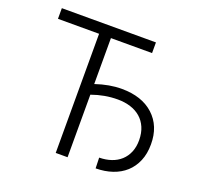

<svg xmlns="http://www.w3.org/2000/svg" viewBox="-127 -866 1048 1011"><g transform="rotate(20 397.0 -361.0)"><path d="M52.6 -667.6V-727.3H579.9V-667.6H349.4V-410.2Q426.1 -436.1 494.7 -436.1Q608 -436.1 673.3 -376.4Q739.3 -316.1 739 -213.4Q739 -160.9 721.9 -120.4Q704.9 -79.9 674.4 -52.2Q643.8 -24.5 601.4 -10.1Q558.9 4.3 508.2 4.6L506.4 -55Q543.3 -55.4 573.9 -65.9Q604.4 -76.3 626.4 -96.4Q648.4 -116.5 660.7 -145.8Q672.9 -175.1 672.9 -212.7Q672.6 -253.6 659.3 -284.3Q646 -315 622.3 -335.4Q598.7 -355.8 566.1 -366.1Q533.4 -376.4 494.3 -376.4Q421.5 -376.4 349.4 -350.5V0H283V-667.6Z"/></g></svg>

Font: Inter P Light
Style: Regular
Weight: 300
Designer: Rasmus Andersson
Foundry: rsms
Version: Version 3.018;git-588b23468